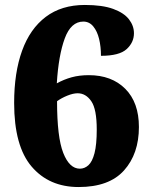

<svg xmlns="http://www.w3.org/2000/svg" viewBox="-20 -744 609 774"><path d="M297 10Q178 10 107.5 -72.5Q37 -155 37 -329Q37 -451 69 -539.5Q101 -628 164.5 -676Q228 -724 322 -724Q393 -724 436.5 -708Q480 -692 500 -666Q520 -640 520 -610Q520 -573 490.5 -546Q461 -519 387 -519Q387 -556 379.5 -587Q372 -618 356 -637.5Q340 -657 316 -657Q266 -657 241 -589Q216 -521 209 -408Q238 -424 269 -432.5Q300 -441 338 -441Q430 -441 485 -386Q540 -331 540 -232Q540 -124 480 -57Q420 10 297 10ZM302 -64Q321 -64 336.5 -78Q352 -92 361 -126.5Q370 -161 370 -222Q370 -304 348 -336Q326 -368 293 -368Q275 -368 251.5 -358.5Q228 -349 210 -336Q210 -191 235 -127.5Q260 -64 302 -64Z"/></svg>

Font: Noto Serif Black
Style: Regular
Weight: 900
Designer: Monotype Design Team
Foundry: Monotype Imaging Inc.
Version: Version 2.014; ttfautohint (v1.8.4.7-5d5b)